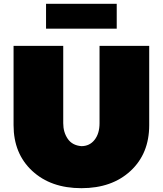

<svg xmlns="http://www.w3.org/2000/svg" viewBox="-20 -960 852 1005"><path d="M501 -315V-720H761V-305Q761 -156 663.5 -65.5Q566 25 406 25Q246 25 148.5 -65.5Q51 -156 51 -305V-720H311V-315Q311 -268 334.5 -233.5Q358 -199 406 -195Q449 -195 475 -228Q501 -261 501 -315ZM591 -940V-810H221V-940Z"/></svg>

Font: Metropolitano Black
Style: Regular
Weight: 900
Designer: Fonts by Alex Slobzheninov & Chris M. Simpson / Changes by Cristiano Sobral
Foundry: Fonts by Alex Slobzheninov & Chris M. Simpson / Changes by Cristiano Sobral
Version: Version 1.00;August 30, 2020;FontCreator 13.0.0.2681 64-bit